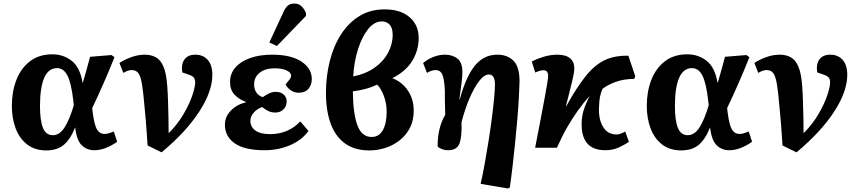

<svg xmlns="http://www.w3.org/2000/svg" viewBox="-20 -835 4854 1085"><path d="M241 15Q178 15 134.5 -18Q91 -51 69 -108Q47 -165 47 -237Q47 -317 72.5 -383Q98 -449 149 -488.5Q200 -528 276 -528Q338 -528 385 -491.5Q432 -455 447 -367H448Q457 -398 467.5 -435Q478 -472 489 -514L610 -524L627 -512Q597 -436 564 -361.5Q531 -287 501 -224L504 -199Q513 -129 528 -103.5Q543 -78 572 -78Q582 -78 595.5 -82Q609 -86 623 -92L642 -34Q618 -16 583 -1Q548 14 513 14Q471 14 442 -14Q413 -42 405 -114H404Q378 -48 340.5 -16.5Q303 15 241 15ZM278 -71Q317 -71 345 -115Q373 -159 397 -240L394 -267Q383 -365 361.5 -407.5Q340 -450 302 -450Q254 -450 230 -395.5Q206 -341 206 -235Q206 -153 223 -112Q240 -71 278 -71Z M893 26 814 -13Q811 -56 809 -87Q807 -118 804.5 -147.5Q802 -177 798.5 -213Q795 -249 790 -302Q784 -359 776 -388.5Q768 -418 755.5 -428.5Q743 -439 724 -439Q714 -439 703 -435.5Q692 -432 677 -423L655 -479Q679 -496 719 -511Q759 -526 798 -526Q834 -526 860.5 -511.5Q887 -497 903.5 -459Q920 -421 925 -351Q928 -312 929.5 -265Q931 -218 932 -170.5Q933 -123 933 -82Q983 -132 1016.5 -189Q1050 -246 1066.5 -295Q1083 -344 1083 -369Q1083 -386 1075.5 -396Q1068 -406 1047 -413L1010 -426Q1003 -472 1022.5 -499Q1042 -526 1084 -526Q1128 -526 1154 -496.5Q1180 -467 1180 -412Q1180 -318 1105.5 -203.5Q1031 -89 893 26Z M1476 14Q1362 14 1306.5 -25Q1251 -64 1251 -130Q1251 -176 1285 -210.5Q1319 -245 1370 -257V-259Q1329 -274 1304.5 -301Q1280 -328 1280 -372Q1280 -419 1310 -453.5Q1340 -488 1393.5 -507Q1447 -526 1518 -526Q1625 -526 1683.5 -487Q1742 -448 1742 -388Q1742 -356 1723.5 -333.5Q1705 -311 1667 -311Q1643 -311 1623 -325Q1603 -339 1594 -358Q1611 -378 1618 -388Q1625 -398 1625 -408Q1625 -425 1599.5 -437Q1574 -449 1531 -449Q1480 -449 1448 -424.5Q1416 -400 1416 -357Q1416 -331 1429 -312Q1442 -293 1465 -286Q1480 -297 1499 -306.5Q1518 -316 1537 -316Q1567 -316 1583.5 -300.5Q1600 -285 1600 -262Q1600 -235 1582 -217Q1564 -199 1536 -199Q1514 -199 1495.5 -208Q1477 -217 1462 -230Q1434 -221 1414.5 -199.5Q1395 -178 1395 -152Q1395 -118 1423 -97.5Q1451 -77 1506 -77Q1609 -77 1677 -149L1723 -95Q1685 -42 1618 -14Q1551 14 1476 14ZM1545 -575 1502 -595 1580 -763Q1592 -791 1606 -803Q1620 -815 1643 -815Q1667 -815 1683 -800.5Q1699 -786 1709 -761V-745Z M2068 15Q1984 15 1929.5 -24.5Q1875 -64 1848.5 -137Q1822 -210 1822 -309Q1822 -404 1843.5 -489.5Q1865 -575 1907.5 -641Q1950 -707 2011.5 -744.5Q2073 -782 2153 -782Q2244 -782 2295 -737.5Q2346 -693 2346 -621Q2346 -552 2310.5 -492.5Q2275 -433 2197 -393Q2251 -373 2284.5 -324Q2318 -275 2318 -209Q2318 -154 2296.5 -112.5Q2275 -71 2239 -42.5Q2203 -14 2158.5 0.5Q2114 15 2068 15ZM1976 -403Q2046 -417 2096 -452Q2146 -487 2172.5 -536Q2199 -585 2199 -638Q2199 -677 2182 -695.5Q2165 -714 2138 -714Q2096 -714 2061.5 -672Q2027 -630 2004 -559.5Q1981 -489 1976 -403ZM2080 -61Q2122 -61 2143.5 -99.5Q2165 -138 2165 -203Q2165 -251 2149 -293.5Q2133 -336 2111 -357Q2084 -343 2045 -332.5Q2006 -322 1974 -319Q1975 -194 1999.5 -127.5Q2024 -61 2080 -61Z M2850 230 2696 204Q2708 152 2719.5 88.5Q2731 25 2741.5 -42Q2752 -109 2760 -171Q2768 -233 2772.5 -282Q2777 -331 2777 -359Q2777 -414 2742 -414Q2716 -414 2687 -376Q2658 -338 2632 -276.5Q2606 -215 2588 -144Q2591 -63 2576.5 -24.5Q2562 14 2512 14Q2493 14 2476 7Q2459 0 2453 -7Q2453 -63 2464 -107Q2475 -151 2496 -186Q2494 -239 2494 -269Q2494 -299 2494 -322Q2491 -386 2480 -412.5Q2469 -439 2442 -439Q2418 -439 2393 -423L2371 -479Q2396 -500 2428.5 -513Q2461 -526 2494 -526Q2537 -526 2565 -504Q2593 -482 2593 -428Q2593 -404 2588.5 -368Q2584 -332 2576 -274L2578 -273Q2613 -402 2663.5 -464Q2714 -526 2790 -526Q2848 -526 2882 -491.5Q2916 -457 2916 -374Q2915 -337 2912 -282Q2909 -227 2903.5 -162Q2898 -97 2891 -28.5Q2884 40 2876.5 105Q2869 170 2861 225Z M3401 14Q3262 14 3267 -143Q3268 -180 3279 -214.5Q3290 -249 3312 -293Q3277 -254 3246.5 -211.5Q3216 -169 3186.5 -118Q3157 -67 3127 0H3004Q3042 -194 3059 -287.5Q3076 -381 3077 -395Q3079 -419 3072 -428.5Q3065 -438 3051 -438Q3032 -438 3005 -425L2985 -487Q3010 -501 3050 -513.5Q3090 -526 3130 -526Q3179 -526 3203.5 -504Q3228 -482 3225 -440Q3224 -420 3211 -366Q3198 -312 3178 -235H3180Q3237 -338 3287.5 -402Q3338 -466 3395 -494Q3452 -522 3531 -520L3570 -404L3564 -389Q3504 -389 3457.5 -371.5Q3411 -354 3385 -333Q3374 -308 3370 -285Q3366 -262 3365 -227Q3362 -161 3388 -118Q3414 -75 3465 -75Q3484 -75 3513 -92L3534 -34Q3509 -16 3475.5 -1Q3442 14 3401 14Z M3829 15Q3766 15 3722.5 -18Q3679 -51 3657 -108Q3635 -165 3635 -237Q3635 -317 3660.5 -383Q3686 -449 3737 -488.5Q3788 -528 3864 -528Q3926 -528 3973 -491.5Q4020 -455 4035 -367H4036Q4045 -398 4055.5 -435Q4066 -472 4077 -514L4198 -524L4215 -512Q4185 -436 4152 -361.5Q4119 -287 4089 -224L4092 -199Q4101 -129 4116 -103.5Q4131 -78 4160 -78Q4170 -78 4183.5 -82Q4197 -86 4211 -92L4230 -34Q4206 -16 4171 -1Q4136 14 4101 14Q4059 14 4030 -14Q4001 -42 3993 -114H3992Q3966 -48 3928.5 -16.5Q3891 15 3829 15ZM3866 -71Q3905 -71 3933 -115Q3961 -159 3985 -240L3982 -267Q3971 -365 3949.5 -407.5Q3928 -450 3890 -450Q3842 -450 3818 -395.5Q3794 -341 3794 -235Q3794 -153 3811 -112Q3828 -71 3866 -71Z M4481 26 4402 -13Q4399 -56 4397 -87Q4395 -118 4392.5 -147.5Q4390 -177 4386.5 -213Q4383 -249 4378 -302Q4372 -359 4364 -388.5Q4356 -418 4343.5 -428.5Q4331 -439 4312 -439Q4302 -439 4291 -435.5Q4280 -432 4265 -423L4243 -479Q4267 -496 4307 -511Q4347 -526 4386 -526Q4422 -526 4448.5 -511.5Q4475 -497 4491.5 -459Q4508 -421 4513 -351Q4516 -312 4517.5 -265Q4519 -218 4520 -170.5Q4521 -123 4521 -82Q4571 -132 4604.5 -189Q4638 -246 4654.5 -295Q4671 -344 4671 -369Q4671 -386 4663.5 -396Q4656 -406 4635 -413L4598 -426Q4591 -472 4610.5 -499Q4630 -526 4672 -526Q4716 -526 4742 -496.5Q4768 -467 4768 -412Q4768 -318 4693.5 -203.5Q4619 -89 4481 26Z"/></svg>

Font: Literata 12pt
Style: Bold Italic
Weight: 700
Italic angle: -2°
Designer: Latin by Veronika Burian and Jose Scaglione. Greek by Irene Vlachou. Cyrillic by Vera Evstafieva
Foundry: TypeTogether
Version: Version 3.002